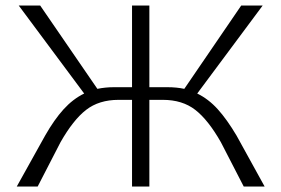

<svg xmlns="http://www.w3.org/2000/svg" viewBox="-20 -678 1023 698"><path d="M942 0H866L783 -161Q737 -242 690 -278.5Q643 -315 572 -315H523V0H460V-315H411Q340 -315 293 -278.5Q246 -242 200 -161L117 0H41L144 -185Q177 -243 211 -280.5Q245 -318 286 -338L48 -658H126L334 -355Q363 -361 394 -361H460V-658H523V-361H589Q622 -361 650 -355L857 -658H935L697 -338Q738 -318 771.5 -281Q805 -244 840 -185Z"/></svg>

Font: Ysabeau SC Semilight
Style: Regular
Weight: 300
Designer: Christian Thalmann (Catharsis Fonts)
Version: Version 0.003